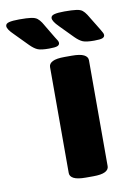

<svg xmlns="http://www.w3.org/2000/svg" viewBox="-178 -771 573 826"><g transform="rotate(-10 109.0 -358.0)"><path d="M129 2Q93 2 76.5 -6.5Q60 -15 60 -30V-493Q60 -508 76.5 -516.5Q93 -525 129 -525H161Q197 -525 213.5 -516.5Q230 -508 230 -493V-30Q230 -15 213.5 -6.5Q197 2 161 2ZM267 -572Q233 -572 218 -578Q203 -584 185 -602L128 -660Q103 -685 103 -699Q103 -710 118 -714Q133 -718 162 -718Q196 -718 214 -715.5Q232 -713 240.5 -706Q249 -699 257 -687L301 -615Q306 -606 309.5 -600Q313 -594 313 -589Q313 -580 303.5 -576Q294 -572 267 -572ZM70 -572Q36 -572 21 -578Q6 -584 -12 -602L-69 -660Q-95 -685 -95 -699Q-95 -710 -80 -714Q-65 -718 -35 -718Q-1 -718 16.5 -715.5Q34 -713 43 -706Q52 -699 60 -687L103 -615Q109 -606 112.5 -600Q116 -594 116 -589Q116 -580 106.5 -576Q97 -572 70 -572Z"/></g></svg>

Font: Asap Expanded ExtraBold
Style: Regular
Weight: 800
Width: 7
Designer: Pablo Cosgaya
Foundry: Omnibus-Type
Version: Version 3.001; ttfautohint (v1.8.4.7-5d5b)